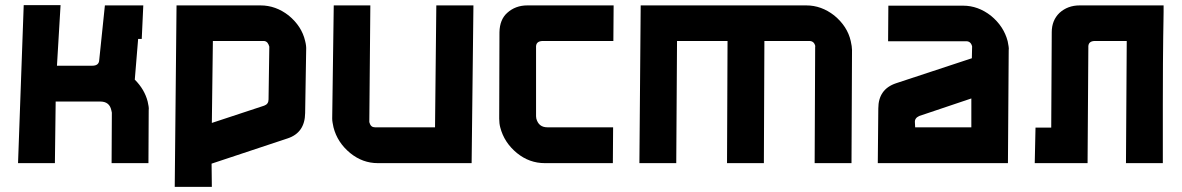

<svg xmlns="http://www.w3.org/2000/svg" viewBox="-20 -633 4585 745"><path d="M413 0 414 -196Q414 -197 412 -205Q405 -239 369 -239H196L193 0H50L72 -613H215L201 -378H338Q364 -378 365 -400L387 -612H536L530 -482H516L503 -324Q541 -286 553 -239Q555 -229 556.5 -221Q558 -213 557 -205L556 0Z M665 -612H991Q1050 -612 1100 -573Q1151 -531 1164 -474Q1169 -455 1168 -439L1164 -194Q1163 -118 1096 -96L801 2L802 92H658ZM802 -156 1005 -223Q1022 -229 1022 -247L1025 -452Q1023 -460 1018 -467Q1012 -474 1003 -474H806Z M1446 0Q1387 0 1339 -39Q1289 -80 1274 -139Q1272 -149 1270.5 -157Q1269 -165 1269 -173L1275 -612H1417L1413 -160L1414 -156Q1419 -139 1435 -139H1668L1673 -612H1817L1810 0Z M2359 -139 2358 0H2094Q2034 0 1986 -39Q1936 -80 1921 -139Q1917 -154 1917 -173L1918 -508Q1919 -557 1948 -583Q1980 -612 2026 -612H2361L2360 -474H2087Q2058 -474 2060 -448V-182Q2060 -177 2061 -173Q2070 -139 2104 -139Z M2946 -474 2944 0H2801L2803 -474H2607L2604 0H2461L2466 -612H3109Q3167 -612 3217 -573Q3268 -531 3281 -474Q3286 -452 3286 -439L3284 0H3141L3143 -452Q3144 -453 3143 -456Q3138 -474 3120 -474Z M3752 -453Q3747 -473 3729 -473H3426L3427 -611H3717Q3775 -611 3825 -572Q3875 -531 3890 -473Q3892 -462 3893.5 -453.5Q3895 -445 3894 -438L3891 0H3386L3388 -212Q3388 -287 3457 -310L3751 -407ZM3547 -183Q3529 -175 3530 -159L3531 -139H3749V-251Z M3998 -138H4059L4061 -508Q4061 -554 4091 -583Q4123 -612 4169 -612H4495Q4495 -600 4495 -587.5Q4495 -575 4494.5 -551.5Q4494 -528 4493.5 -489Q4493 -450 4492.5 -385.5Q4492 -321 4492 -227Q4492 -133 4492 0H4349L4352 -474H4229Q4201 -474 4203 -448L4200 0H3995Z"/></svg>

Font: Covid19
Style: Regular
Weight: 400
Designer: Peter Wiegel
Foundry: (c) CAT - Ing. Peter Wiegel.  for Rudolf Maass + Partner GmbH
Version: Version 001.000